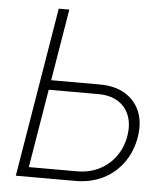

<svg xmlns="http://www.w3.org/2000/svg" viewBox="-52 -775 709 821"><g transform="rotate(5 302.5 -364.0)"><path d="M146.5 -419.9H369.1Q436 -419.9 480.2 -392.6Q524.4 -365.2 543 -318.4Q561.5 -271.5 551.8 -211.4Q541.5 -148.4 507.8 -100.8Q474.1 -53.2 421.6 -26.6Q369.1 0 302.2 0H46.4L167 -727.5H212.4L98.6 -41.5H304.7Q358.4 -41.5 400.9 -63Q443.4 -84.5 470.9 -122.8Q498.5 -161.1 506.8 -211.4Q514.6 -258.8 501 -296.6Q487.3 -334.5 453.4 -356.4Q419.4 -378.4 365.2 -378.4H139.6Z"/></g></svg>

Font: Inter 24pt ExtraLight
Style: Italic
Weight: 250
Italic angle: -9.3988°
Version: Version 4.001;git-66647c0bb